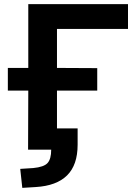

<svg xmlns="http://www.w3.org/2000/svg" viewBox="-20 -725 669 930"><path d="M88 185 78 93 141 89Q193 84 210.5 64.5Q228 45 228 0H116L117 -286H18V-396H117V-705H600V-585H256V-396L451 -395V-286H256V-103H356V-24Q356 74 305 124.5Q254 175 153 181Z"/></svg>

Font: Nunito Sans 6pt
Style: Bold
Weight: 700
Version: Version 3.101;gftools[0.9.27]